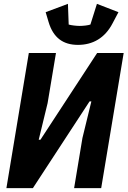

<svg xmlns="http://www.w3.org/2000/svg" viewBox="-20 -972 659 992"><path d="M13.1 0H149.9L442.8 -448.2H452.1L405.9 -258.9L362.9 0H502.8L619 -698.2H481.9L188.9 -250H180L225.9 -438.9L269.2 -698.2H128.9ZM215.9 -909.1 230.8 -859C255 -777 306.1 -740.1 382.8 -740.1C458.8 -740.1 522 -774.9 561.8 -851.9L592 -909.1L480.8 -952.1L447.1 -845.2C435 -840.9 409.8 -838.1 392 -838.1C376.1 -838.1 349.1 -840.9 334.9 -845.2L331 -952.1Z"/></svg>

Font: Margiela Mono Italic Bold It
Style: Regular
Weight: 700
Designer: Mike Abbink, Paul van der Laan, Pieter van Rosmalen
Foundry: Bold Monday
Version: Version 2.003 2021